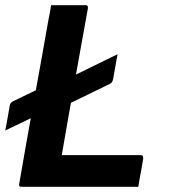

<svg xmlns="http://www.w3.org/2000/svg" viewBox="-45 -720 665 740"><path d="M38 0Q35 0 33.5 -0.5Q32 -1 30.5 -2.5Q29 -4 28.5 -6Q28 -8 29 -11Q42 -87 55.5 -163.5Q69 -240 83 -316.5Q97 -393 110.5 -468Q124 -543 137 -617Q139 -631 142 -645Q145 -659 147.5 -673Q150 -687 152 -700Q186 -700 219 -700Q252 -700 285 -700Q289 -700 291 -698.5Q293 -697 293.5 -695Q294 -693 294 -689Q281 -619 268.5 -548Q256 -477 243 -405.5Q230 -334 217.5 -262.5Q205 -191 193 -122H496Q500 -122 502 -121.5Q504 -121 505 -119Q506 -117 506.5 -115Q507 -113 507 -109Q504 -89 500.5 -70.5Q497 -52 494 -35.5Q491 -19 488 0ZM408 -511Q406 -499 401.5 -475Q397 -451 391 -415Q390 -410 388.5 -407Q387 -404 385 -401.5Q383 -399 379 -397L198 -309Q181 -301 167 -298Q153 -295 138 -292Q123 -289 102 -278L-25 -217Q-23 -226 -21 -236.5Q-19 -247 -16 -264Q-13 -281 -8 -310Q-7 -318 -4 -322Q-1 -326 6 -330L128 -389Q146 -398 159 -400.5Q172 -403 185.5 -406Q199 -409 216 -417Z"/></svg>

Font: RecMonoLinear Nerd Font Mono
Style: Bold Italic
Weight: 700
Italic angle: -10°
Monospace: yes
Version: Version 1.085; ttfautohint (v1.8.4.7-5d5b);Nerd Fonts 3.2.1